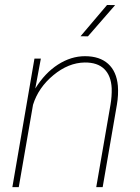

<svg xmlns="http://www.w3.org/2000/svg" viewBox="-20 -769 576 789"><path d="M125 -405.3Q164.6 -469.2 218.3 -503.7Q272 -538.1 329.1 -538.1Q389.6 -538.1 424.3 -506.8Q459 -475.6 464.4 -416.5Q467.3 -379.4 460.4 -338.9L401.9 0H375.5L434.1 -338.9Q439.9 -373 439 -406.2Q436.5 -458 408.4 -485.4Q380.4 -512.7 328.1 -512.2Q261.2 -511.2 199.5 -460.2Q137.7 -409.2 115.7 -338.4L57.1 0H30.8L121.6 -528.3H147.9ZM419.9 -748.5 453.1 -748 341.3 -619.6 311 -620.1Z"/></svg>

Font: Roboto Thin
Style: Italic
Weight: 250
Italic angle: -12°
Designer: Google
Version: Version 2.134; 2016